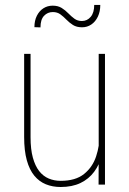

<svg xmlns="http://www.w3.org/2000/svg" viewBox="-20 -746 523 776"><path d="M378.9 -122.1V-528.3H404.3V0H378.4ZM382.8 -205.6 402.8 -206.5Q402.8 -159.7 392.6 -120.4Q382.3 -81.1 360.6 -51.8Q338.9 -22.5 305.2 -6.3Q271.5 9.8 225.1 9.8Q192.4 9.8 165.3 -1.2Q138.2 -12.2 118.7 -35.9Q99.1 -59.6 88.4 -98.1Q77.6 -136.7 77.6 -192.4V-528.3H103.5V-191.4Q103.5 -142.6 112.8 -108.9Q122.1 -75.2 138.4 -54.4Q154.8 -33.7 177 -24.4Q199.2 -15.1 225.1 -15.1Q285.2 -15.1 319.6 -42.7Q354 -70.3 368.4 -113.8Q382.8 -157.2 382.8 -205.6ZM360.8 -726.1H385.3Q385.3 -699.2 375.5 -678.7Q365.7 -658.2 349.1 -647Q332.5 -635.7 311.5 -635.7Q289.6 -635.7 274.9 -645Q260.3 -654.3 248.5 -666.5Q236.8 -678.7 224.1 -688Q211.4 -697.3 193.4 -697.3Q172.4 -697.3 158 -682.1Q143.6 -667 143.6 -635.3L119.1 -636.2Q119.1 -662.6 128.9 -682.1Q138.7 -701.7 155.3 -712.4Q171.9 -723.1 192.9 -723.1Q214.4 -723.1 229.2 -713.9Q244.1 -704.6 256.1 -692.1Q268.1 -679.7 280.8 -670.4Q293.5 -661.1 311 -661.1Q332.5 -661.1 346.7 -678Q360.8 -694.8 360.8 -726.1Z"/></svg>

Font: Roboto Condensed Thin
Style: Regular
Weight: 250
Width: 3
Designer: Christian Robertson
Foundry: Google
Version: Version 3.009; 2024